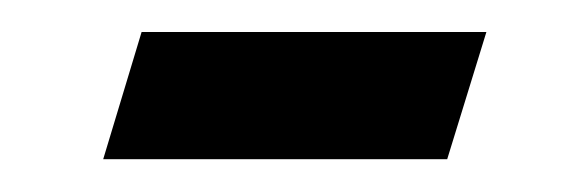

<svg xmlns="http://www.w3.org/2000/svg" viewBox="-20 -311 366 120"><path d="M68.5 -291H284L259.5 -211.5H44.5Z"/></svg>

Font: Newsreader 60pt
Style: Bold Italic
Weight: 700
Italic angle: -17°
Designer: Hugues Gentile
Foundry: Production Type
Version: Version 1.003